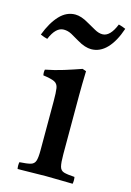

<svg xmlns="http://www.w3.org/2000/svg" viewBox="-140 -784 576 842"><g transform="rotate(15 148.5 -362.5)"><path d="M277 1Q249 1 220 0Q191 -1 156 -1Q124 -1 90.5 0Q57 1 27 1Q24 -15 27 -30Q61 -32 77 -36.5Q93 -41 98 -56Q103 -71 103 -104V-328Q103 -367 100 -386Q97 -405 82 -412.5Q67 -420 30 -425Q27 -439 30 -451Q72 -459 112 -471.5Q152 -484 189 -497L206 -491Q205 -460 204.5 -433Q204 -406 204 -382V-114Q204 -75 208.5 -58Q213 -41 228.5 -36.5Q244 -32 277 -30Q280 -15 277 1ZM292 -726Q301 -724 309 -721Q317 -718 324 -715Q304 -655 273 -622.5Q242 -590 202 -590Q189 -590 173 -595Q157 -600 137 -612Q119 -623 101.5 -632.5Q84 -642 65 -642Q29 -642 5 -584Q-9 -587 -27 -595Q-5 -653 26 -686Q57 -719 97 -719Q110 -719 125.5 -714Q141 -709 161 -697Q179 -687 197.5 -676.5Q216 -666 233 -666Q268 -666 292 -726Z"/></g></svg>

Font: Tiro Bangla
Style: Regular
Weight: 400
Designer: Bangla: John Hudson & Fiona Ross. Latin: John Hudson.
Foundry: Tiro Typeworks Ltd.
Version: Version 1.60